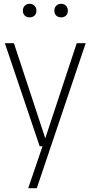

<svg xmlns="http://www.w3.org/2000/svg" viewBox="-20 -767 475 1007"><path d="M188 0 5.5 -540.5H53L217.5 -41.5L382.5 -540.5H429.5L173 220H128L203 0ZM300.5 -676Q285 -676 275 -685.2Q265 -694.5 265 -711Q265 -727 275 -737Q285 -747 300.5 -747Q316 -747 326 -737Q336 -727 336 -711Q336 -694.5 326 -685.2Q316 -676 300.5 -676ZM135.5 -676Q120 -676 110 -685.2Q100 -694.5 100 -711Q100 -727 110 -737Q120 -747 135.5 -747Q151 -747 161 -737Q171 -727 171 -711Q171 -694.5 161 -685.2Q151 -676 135.5 -676Z"/></svg>

Font: Encode Sans Condensed Condensed ExtraLight
Style: Regular
Weight: 200
Width: 3
Designer: Multiple Designers
Foundry: Impallari Type
Version: Version 3.000; ttfautohint (v1.8.3) -l 8 -r 50 -G 200 -x 14 